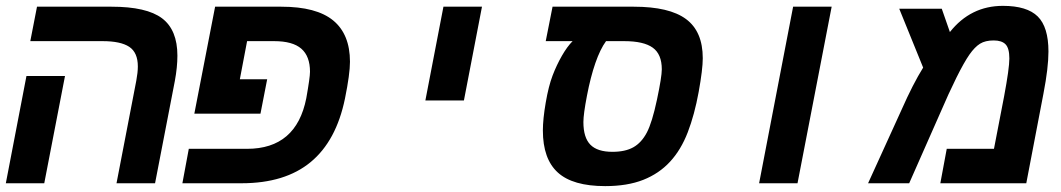

<svg xmlns="http://www.w3.org/2000/svg" viewBox="-21 -629 3642 659"><path d="M130.9 0H-1L69.8 -368.2H202.1ZM511.2 0H378.9L446.8 -352.1Q452.1 -380.4 452.1 -400.9Q452.1 -448.7 422.6 -468.3Q393.1 -487.8 331.1 -487.8H83L106 -606H361.8Q482.4 -606 535.2 -566.2Q587.9 -526.4 587.9 -438Q587.9 -398.4 579.1 -351.1Z M1043 -382.8Q1043 -436 1013.2 -461.9Q983.4 -487.8 919.9 -487.8H827.1L802.2 -356.9H896L873 -238.8H646L717.3 -606H944.3Q1065.4 -606 1122.8 -558.6Q1180.2 -511.2 1180.2 -417Q1180.2 -375 1163.1 -291Q1133.3 -145.5 1045.4 -72.8Q957.5 0 808.1 0H605L627 -118.2H827.1Q996.1 -118.2 1030.3 -292Q1043 -363.3 1043 -382.8Z M1501 -606H1633.3L1571.3 -284.2H1439Z M1944.3 -487.8H1852.1L1875.5 -606H2154.3Q2276.4 -606 2333.7 -563.5Q2391.1 -521 2391.1 -429.2Q2391.1 -391.1 2377 -313.2Q2362.8 -235.4 2339.6 -175Q2316.4 -114.7 2278.8 -74Q2241.2 -33.2 2186.8 -11.7Q2132.3 9.8 2056.2 9.8Q1944.8 9.8 1893.6 -36.9Q1842.3 -83.5 1842.3 -181.2Q1842.3 -220.2 1852.1 -276.9Q1861.8 -333.5 1875.7 -369.9Q1889.6 -406.2 1907.7 -437.7Q1925.8 -469.2 1944.3 -487.8ZM2059.1 -487.8Q2039.1 -460.4 2022.5 -412.6Q2005.9 -364.7 1993.7 -301Q1981.4 -237.3 1981.4 -210Q1981.4 -156.7 2005.4 -132.3Q2029.3 -107.9 2081.1 -107.9Q2125 -107.9 2152.8 -123.5Q2180.7 -139.2 2199 -173.8Q2217.3 -208.5 2233.9 -286.9Q2250.5 -365.2 2250.5 -391.1Q2250.5 -442.9 2219.5 -465.3Q2188.5 -487.8 2121.1 -487.8Z M2701.2 -606H2833.5L2716.3 0H2584.5Z M3421.4 -608.9Q3503.9 -608.9 3540.8 -572.5Q3577.6 -536.1 3577.6 -452.1Q3577.6 -396.5 3560.5 -308.1L3501.5 0H3206.5L3228.5 -118.2H3390.6L3425.3 -297.9Q3443.4 -394.5 3443.4 -428.2Q3443.4 -463.4 3430.4 -476.8Q3417.5 -490.2 3389.6 -490.2Q3360.8 -490.2 3342.8 -479Q3324.7 -467.8 3306.4 -441.7Q3288.1 -415.5 3261.7 -362.5Q3235.4 -309.6 3204.6 -237.8L3099.6 0H2958.5L3073.7 -252.9Q3112.3 -340.3 3147.5 -397L3065.4 -599.1H3211.4L3239.3 -519Q3310.5 -608.9 3421.4 -608.9Z"/></svg>

Font: Cousine
Style: Bold Italic
Weight: 700
Italic angle: -12°
Monospace: yes
Designer: Steve Matteson
Foundry: Ascender Corporation
Version: Version 1.20